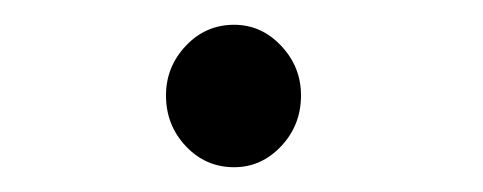

<svg xmlns="http://www.w3.org/2000/svg" viewBox="-20 -123 390 155"><path d="M169 12Q146 12 130 -5Q114 -22 114 -46Q114 -69 130 -86Q146 -103 169 -103Q191 -103 207 -86Q223 -69 223 -46Q223 -22 207 -5Q191 12 169 12Z"/></svg>

Font: Inconsolata ExtraCondensed SemiBold
Style: Regular
Weight: 600
Width: 2
Monospace: yes
Designer: Raph Levien, Cyreal, Brenton Simpson
Foundry: Raph Levien, Cyreal, Google
Version: Version 3.001; ttfautohint (v1.8.2.53-6de2)